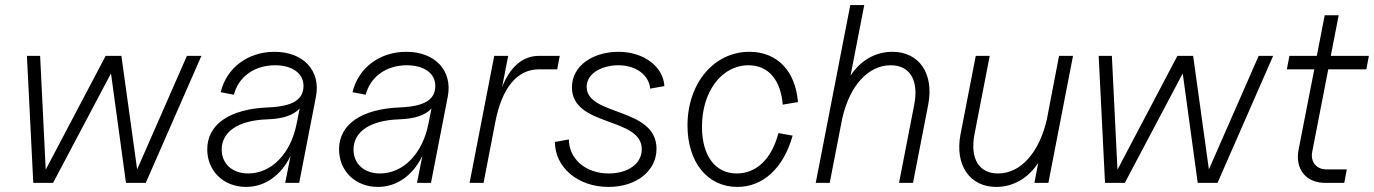

<svg xmlns="http://www.w3.org/2000/svg" viewBox="-20 -720 5410 756"><path d="M111 0H189L417 -431L476 0H554L773 -500H716L520 -53L458 -500H396L160 -52L138 -500H86Z M949 16C1024 16 1087 -30 1124 -106L1103 0H1158L1224 -339C1244 -441 1175 -516 1061 -516C956 -516 872 -453 849 -357L901 -347C919 -418 982 -463 1063 -463C1131 -463 1175 -431 1175 -382C1175 -327 1132 -301 1035 -297C884 -291 796 -230 796 -132C796 -46 861 16 949 16ZM957 -37C895 -37 853 -75 853 -131C853 -202 919 -246 1031 -250C1093 -252 1136 -266 1160 -293L1148 -233C1125 -115 1049 -37 957 -37Z M1468 16C1543 16 1606 -30 1643 -106L1622 0H1677L1743 -339C1763 -441 1694 -516 1580 -516C1475 -516 1391 -453 1368 -357L1420 -347C1438 -418 1501 -463 1582 -463C1650 -463 1694 -431 1694 -382C1694 -327 1651 -301 1554 -297C1403 -291 1315 -230 1315 -132C1315 -46 1380 16 1468 16ZM1476 -37C1414 -37 1372 -75 1372 -131C1372 -202 1438 -246 1550 -250C1612 -252 1655 -266 1679 -293L1667 -233C1644 -115 1568 -37 1476 -37Z M1829 0H1884L1930 -238C1956 -374 2016 -447 2102 -447H2174L2184 -500H2102C2039 -500 1989 -458 1957 -377L1981 -500H1926Z M2376 16C2486 16 2565 -47 2565 -134C2565 -299 2290 -262 2290 -378C2290 -433 2353 -463 2415 -463C2487 -463 2536 -422 2540 -371L2596 -381C2592 -456 2517 -516 2415 -516C2320 -516 2232 -465 2232 -376C2232 -219 2507 -261 2507 -132C2507 -75 2452 -37 2377 -37C2283 -37 2220 -97 2220 -171L2165 -161C2165 -63 2253 16 2376 16Z M2883 16C2985 16 3065 -58 3101 -186L3045 -196C3019 -95 2959 -37 2881 -37C2796 -37 2744 -107 2744 -221C2744 -360 2822 -463 2927 -463C3005 -463 3054 -406 3062 -308L3122 -318C3112 -441 3040 -516 2931 -516C2791 -516 2687 -392 2687 -226C2687 -81 2766 16 2883 16Z M3580 -309 3520 0H3575L3635 -309C3658 -429 3600 -516 3494 -516C3426 -516 3367 -481 3329 -422L3383 -700H3328L3192 0H3247L3296 -252C3325 -382 3398 -463 3487 -463C3563 -463 3598 -404 3580 -309Z M3903 16C3971 16 4030 -20 4068 -79L4053 0H4108L4205 -500H4150L4102 -250C4072 -119 3999 -37 3910 -37C3834 -37 3799 -96 3817 -191L3877 -500H3822L3762 -191C3739 -70 3798 16 3903 16Z M4331 0H4409L4637 -431L4696 0H4774L4993 -500H4936L4740 -53L4678 -500H4616L4380 -52L4358 -500H4306Z M5198 0H5273L5283 -53H5203C5163 -53 5139 -83 5147 -123L5210 -447H5360L5370 -500H5220L5251 -660H5196L5165 -500H5057L5047 -447H5155L5093 -130C5079 -54 5122 0 5198 0Z"/></svg>

Font: Uncut Sans Light Italic
Style: Regular
Weight: 300
Italic angle: -11°
Designer: Kasper Nordkvist
Foundry: UNCUT.wtf
Version: Version 1.304;Glyphs 3.2 (3246)